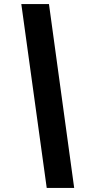

<svg xmlns="http://www.w3.org/2000/svg" viewBox="-20 -801 510 937"><path d="M208 116 84 -781H219L342 116Z"/></svg>

Font: Host Grotesk ExtraBold
Style: Italic
Weight: 800
Italic angle: -8°
Designer: Doğukan Karapınar
Foundry: Element Type
Version: Version 1.003; ttfautohint (v1.8.4.7-5d5b)